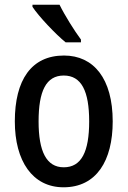

<svg xmlns="http://www.w3.org/2000/svg" viewBox="-20 -786 542 816"><path d="M233 -766H118V-757C144 -717 217 -640 259 -606H324V-618C297 -654 255 -721 233 -766ZM459 -270C459 -452 378 -550 252 -550C113 -550 43 -446 43 -270C43 -102 118 10 250 10C390 10 459 -103 459 -270ZM144 -270C144 -399 176 -465 251 -465C326 -465 359 -399 359 -270C359 -141 326 -75 251 -75C177 -75 144 -143 144 -270Z"/></svg>

Font: Noto Sans Kannada Condensed Medium
Style: Regular
Weight: 500
Width: 3
Designer: Jelle Bosma - Monotype Design Team
Foundry: Monotype Imaging Inc.
Version: Version 2.005